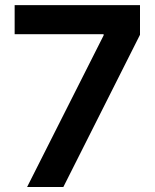

<svg xmlns="http://www.w3.org/2000/svg" viewBox="-20 -748 619 768"><path d="M88.4 0 394.5 -606.4V-611.3H38.6V-727.5H540V-608.9L233.4 0Z"/></svg>

Font: Inter
Style: 650
Weight: 650
Designer: Rasmus Andersson
Foundry: rsms
Version: Version 4.001;git-66647c0bb